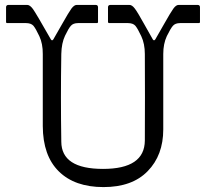

<svg xmlns="http://www.w3.org/2000/svg" viewBox="-20 -759 847 789"><path d="M714.8 -738.8H792Q801.8 -738.8 801.8 -729V-668.9Q801.8 -664.1 796.9 -664.1H720.2Q700.2 -664.1 690.4 -652.8Q680.7 -641.6 665.5 -610.4Q650.9 -579.1 650.9 -537.1V-227.1Q650.9 -121.1 586.9 -55.7Q523.4 9.8 405.3 9.8Q287.1 9.8 221.7 -54.7Q156.2 -119.1 155.8 -241.2V-537.1Q156.2 -579.1 141.6 -610.4Q127 -641.6 117.2 -653.3Q107.4 -664.1 86.9 -664.1H9.8Q4.9 -664.1 4.9 -668.9V-729Q4.9 -738.8 15.1 -738.8H91.8Q103 -738.8 115.2 -722.2Q127.4 -705.6 189 -597.2Q193.8 -589.4 199.2 -597.2Q210.4 -616.2 236.3 -662.1Q262.2 -708 273.4 -723.6Q285.2 -739.3 295.9 -738.8H373Q382.8 -738.8 382.8 -729V-668.9Q382.8 -664.1 377.9 -664.1H300.8Q280.8 -664.1 271 -652.8Q261.2 -641.6 247.1 -611.8Q232.9 -582 231.9 -537.1Q229 -356.9 231.9 -176.8Q232.4 -64.9 403.3 -64.9Q574.2 -64.9 575.2 -181.2Q576.2 -359.4 575.2 -537.1Q575.2 -579.1 560.5 -610.4Q545.9 -641.6 536.1 -653.3Q526.4 -664.1 505.9 -664.1H429.2Q424.3 -664.1 423.8 -668.9V-729Q423.8 -738.8 434.1 -738.8H511.2Q522.5 -739.3 534.2 -723.6Q545.9 -708 571.3 -662.1Q597.2 -616.2 607.9 -597.2Q612.8 -589.4 618.2 -597.2Q629.4 -616.2 655.3 -662.1Q681.2 -708 692.4 -723.6Q703.6 -739.3 714.8 -738.8Z"/></svg>

Font: BrevierViennese-Regular
Style: Regular
Weight: 400
Designer: Johannes Lang & Ellmer Stefan
Foundry: Johannes Lang & Ellmer Stefan
Version: Version 1.001;PS 001.001;hotconv 1.0.70;makeotf.lib2.5.58329